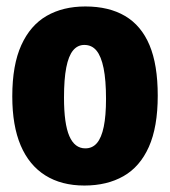

<svg xmlns="http://www.w3.org/2000/svg" viewBox="-20 -561 526 594"><path d="M241 13Q170 13 120 -18.5Q70 -50 44 -111Q18 -172 18 -263Q18 -360 46 -421.5Q74 -483 124.5 -512Q175 -541 244 -541Q317 -541 367 -511.5Q417 -482 442.5 -421.5Q468 -361 468 -265Q468 -168 440.5 -106.5Q413 -45 362 -16Q311 13 241 13ZM244 -102Q266 -102 280 -118.5Q294 -135 301 -169Q308 -203 308 -255Q308 -313 300.5 -350Q293 -387 278.5 -404.5Q264 -422 241 -422Q220 -422 206 -405Q192 -388 185 -352Q178 -316 178 -259Q178 -178 194.5 -140Q211 -102 244 -102Z"/></svg>

Font: Bricolage Grotesque 96pt ExtraBold SemiCondensed
Style: Regular
Weight: 800
Width: 4
Version: Version 1.001;gftools[0.9.33.dev8+g029e19f]